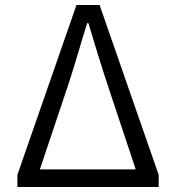

<svg xmlns="http://www.w3.org/2000/svg" viewBox="-20 -751 707 771"><path d="M49.8 0V-48.8L287.1 -731H379.9L617.2 -48.8V0ZM140.1 -70.8H524.9L412.1 -410.2Q392.6 -469.2 373.5 -531Q354.5 -592.8 335 -658.2H330.1Q309.6 -592.8 291.5 -531Q273.4 -469.2 253.9 -410.2Z"/></svg>

Font: Shanggu Mono N
Style: Regular
Weight: 350
Designer: GuiWonder
Version: Version 1.021